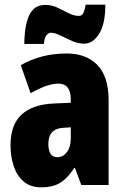

<svg xmlns="http://www.w3.org/2000/svg" viewBox="-20 -792 534 822"><path d="M266 -563Q349 -563 397 -513.5Q445 -464 445 -363V0H328L301 -73H298Q271 -31 239.5 -10.5Q208 10 156 10Q109 10 80 -16Q51 -42 38 -83Q25 -124 25 -169Q25 -258 72.5 -301.5Q120 -345 211 -349L283 -352V-366Q283 -434 230 -434Q183 -434 111 -393L69 -513Q110 -537 159.5 -550Q209 -563 266 -563ZM253 -245Q187 -242 187 -176Q187 -119 226 -119Q250 -119 266.5 -141Q283 -163 283 -198V-247ZM84 -604Q84 -627 87 -655.5Q90 -684 98.5 -710.5Q107 -737 125 -754Q143 -771 173 -771Q201 -771 225.5 -759.5Q250 -748 273 -736Q296 -724 318 -724Q331 -724 337 -736.5Q343 -749 347 -772H431Q431 -690 404.5 -647.5Q378 -605 340 -605Q314 -605 287.5 -617Q261 -629 237.5 -640.5Q214 -652 197 -652Q189 -652 179.5 -641.5Q170 -631 168 -604Z"/></svg>

Font: Noto Sans Gurmukhi UI ExtraCondensed Black
Style: Regular
Weight: 900
Width: 2
Designer: Jelle Bosma - Monotype Design Team
Foundry: Monotype Imaging Inc.
Version: Version 2.004; ttfautohint (v1.8.4.7-5d5b)